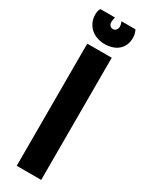

<svg xmlns="http://www.w3.org/2000/svg" viewBox="-229 -917 729 953"><g transform="rotate(30 135.0 -440.5)"><path d="M205.1 0H64.9V-700.2H205.1ZM236.8 -881.3Q242.2 -869.1 244.6 -859.9Q247.1 -850.6 247.1 -837.9Q247.1 -813 238.5 -794.9Q230 -776.9 215.3 -764.9Q200.7 -752.9 181.2 -747.1Q161.6 -741.2 139.6 -741.2Q116.7 -741.2 96.2 -748.3Q75.7 -755.4 60.3 -769Q44.9 -782.7 35.9 -802Q26.9 -821.3 26.9 -846.2Q26.9 -856 28.6 -864Q30.3 -872.1 35.6 -881.3H119.6Q117.2 -874.5 116 -867.2Q114.7 -859.9 114.7 -853Q114.7 -841.8 120.8 -834Q127 -826.2 138.7 -826.2Q149.9 -826.2 156.5 -835Q163.1 -843.8 163.1 -854Q163.1 -861.8 161.1 -867.7Q159.2 -873.5 156.7 -881.3Z"/></g></svg>

Font: Righteous
Style: Regular
Weight: 400
Version: Version 1.000